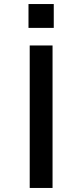

<svg xmlns="http://www.w3.org/2000/svg" viewBox="-20 -930 407 950"><path d="M127 0V-705H240V0ZM121 -792V-910H246V-792Z"/></svg>

Font: Nunito Sans 7pt Expanded Medium
Style: Regular
Weight: 500
Width: 7
Designer: Vernon Adams
Foundry: Vernon Adams
Version: Version 3.101;gftools[0.9.27]